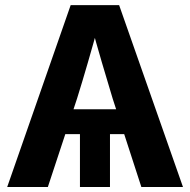

<svg xmlns="http://www.w3.org/2000/svg" viewBox="-20 -748 761 768"><path d="M419.9 -261.2V0H299.8V-261.2ZM8.8 0 262.7 -727.5H456.5L711.9 0H545.4L430.7 -353.5Q409.7 -422.9 387.5 -498.3Q365.2 -573.7 339.8 -668H379.4Q353.5 -573.7 331.5 -498Q309.6 -422.4 288.1 -353.5L171.4 0ZM169.4 -211.4V-311H551.3V-211.4Z"/></svg>

Font: Inter 28pt
Style: Bold
Weight: 700
Designer: Rasmus Andersson
Foundry: rsms
Version: Version 4.001;git-66647c0bb